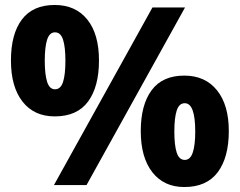

<svg xmlns="http://www.w3.org/2000/svg" viewBox="-20 -744 965 772"><path d="M200 -724Q284 -724 331 -665.5Q378 -607 378 -501Q378 -395 334 -335.5Q290 -276 200 -276Q117 -276 70.5 -335.5Q24 -395 24 -501Q24 -607 68 -665.5Q112 -724 200 -724ZM724 -714 328 0H197L593 -714ZM201 -614Q179 -614 169.5 -584.5Q160 -555 160 -500Q160 -445 169.5 -415Q179 -385 201 -385Q224 -385 233.5 -414.5Q243 -444 243 -500Q243 -555 233.5 -584.5Q224 -614 201 -614ZM721 -440Q805 -440 852.5 -381Q900 -322 900 -217Q900 -111 855.5 -51.5Q811 8 721 8Q639 8 592.5 -51.5Q546 -111 546 -217Q546 -322 589.5 -381Q633 -440 721 -440ZM723 -329Q700 -329 690.5 -299.5Q681 -270 681 -215Q681 -160 690.5 -130.5Q700 -101 723 -101Q745 -101 755 -130.5Q765 -160 765 -215Q765 -329 723 -329Z"/></svg>

Font: Noto Sans Thaana ExtraBold
Style: Regular
Weight: 800
Designer: David Williams
Foundry: Google Inc.
Version: Version 3.001; ttfautohint (v1.8.4.7-5d5b)